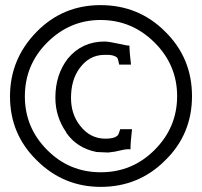

<svg xmlns="http://www.w3.org/2000/svg" viewBox="-20 -712 788 749"><path d="M449 -208H495Q489 -156 489 -129Q477 -132 449 -125Q431 -120 402 -117L357 -119Q280 -134 238 -195H239Q196 -256 196 -331Q196 -421 245 -484Q300 -550 388 -550Q404 -550 445 -541Q474 -534 485 -534Q485 -510 491 -460H445Q441 -480 438 -486Q424 -500 386 -498Q327 -497 290 -445Q257 -400 257 -330Q257 -266 293 -221Q332 -171 391 -171Q427 -171 439 -184V-183Q443 -188 449 -208ZM582 -547Q494 -634 372 -634Q252 -634 164 -546Q77 -459 77 -336Q77 -214 164 -127Q250 -40 373 -40Q496 -40 583 -127Q671 -215 671 -337Q671 -459 582 -547ZM624 -86Q521 17 373 17Q227 17 123 -87Q19 -189 19 -336Q19 -482 123 -588Q225 -692 372 -692Q521 -692 624 -589Q729 -486 729 -337Q729 -188 624 -86Z"/></svg>

Font: GFS Neohellenic Rg
Style: Bold
Weight: 700
Designer: Designed by Takis Katsoulidis and George D. Matthiopoulos.
Foundry: Designed by Takis Katsoulidis and George D. Matthiopoulos.
Version: Version 1.0